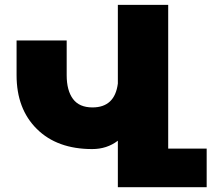

<svg xmlns="http://www.w3.org/2000/svg" viewBox="-20 -777 887 797"><path d="M678.2 -160.2H837.9V0H469.2V-192.9Q423.8 -158.2 362.8 -158.2Q217.3 -158.2 133.1 -241.5Q48.8 -324.7 48.8 -464.8V-608.9H256.8V-464.8Q256.8 -401.4 283 -366.2Q309.1 -331.1 363.8 -331.1Q456.5 -331.1 469.2 -430.2V-756.8H678.2Z"/></svg>

Font: Montserrat arm ExtraBold
Style: Regular
Weight: 800
Designer: Julieta Ulanovsky
Foundry: Julieta Ulanovsky
Version: Version 6.000;PS 006.000;hotconv 1.0.88;makeotf.lib2.5.64775